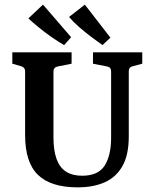

<svg xmlns="http://www.w3.org/2000/svg" viewBox="-20 -797 665 826"><path d="M592 -572V-523L551 -512Q534 -508 534 -491V-210Q534 -131 507 -83Q480 -35 431 -13Q382 9 314 9Q199 9 143.5 -44.5Q88 -98 88 -216V-491Q88 -507 71 -512L33 -523V-572H288V-523L228 -511Q210 -507 210 -489V-205Q210 -151 223 -114Q236 -77 263.5 -59Q291 -41 333 -41Q403 -41 430.5 -85Q458 -129 458 -204V-490Q458 -508 441 -511L380 -523V-572ZM455 -635 421 -603Q398 -619 371 -639.5Q344 -660 319.5 -681.5Q295 -703 277 -724L345 -777ZM286 -637 256 -603Q231 -617 202.5 -637Q174 -657 147.5 -678.5Q121 -700 102 -718L165 -777Z"/></svg>

Font: Rasa SemiBold
Style: Regular
Weight: 600
Designer: Anna Giedrys (Yrsa+Rasa design), David Brezina (Yrsa art-direction, Rasa art-direction, design)
Foundry: Rosetta Type Foundry
Version: Version 2.004